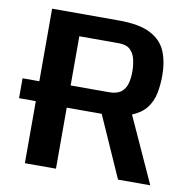

<svg xmlns="http://www.w3.org/2000/svg" viewBox="-80 -802 886 882"><g transform="rotate(10 362.5 -360.5)"><path d="M92.8 0V-289.6H14.6V-382.3H92.8V-720.7H403.8Q499.5 -720.7 551.8 -693.8Q604 -667 624.3 -618.7Q644.5 -570.3 644.5 -505.4Q644.5 -460.9 636.5 -422.1Q628.4 -383.3 605.5 -353.5Q582.5 -323.7 538.6 -305.7L677.7 0H527.3L400.9 -284.7H237.8V0ZM237.8 -388.2H416Q453.1 -388.2 472.4 -403.1Q491.7 -418 498.8 -443.1Q505.9 -468.3 505.9 -499Q505.9 -528.3 499.8 -555.7Q493.7 -583 475.8 -600.3Q458 -617.7 421.9 -617.7H237.8Z"/></g></svg>

Font: Monda
Style: Bold
Weight: 700
Designer: Vernon Adams
Foundry: Vernon Adams
Version: Version 2.100; ttfautohint (v1.8.3)